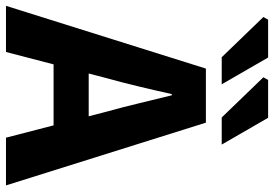

<svg xmlns="http://www.w3.org/2000/svg" viewBox="-160 -740 895 626"><g transform="rotate(90 287.0 -427.5)"><path d="M-6.5 0 198.1 -651.8H374.4L579 0H423.4L338 -330.1Q324.2 -379.3 311.1 -434.3Q298 -489.3 285.2 -540.5H281.2Q269.8 -488.8 256.7 -434.1Q243.6 -379.3 229.9 -330.1L144 0ZM128.5 -155.2V-269.7H442.1V-155.2ZM161.1 -703.4 30 -839.2 38.6 -854.7H162L249.4 -703.4ZM357.5 -703.4 226.5 -839.2 235.1 -854.7H358.5L445.9 -703.4Z"/></g></svg>

Font: Source Sans 3 VF
Style: Regular
Weight: 200
Designer: Paul D. Hunt
Foundry: Adobe
Version: Version 3.046;hotconv 1.0.118;makeotfexe 2.5.65603